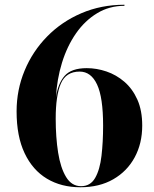

<svg xmlns="http://www.w3.org/2000/svg" viewBox="-20 -780 650 810"><path d="M580 -250Q580 -175 548.2 -116.2Q516.5 -57.5 458 -23.8Q399.5 10 319 10Q238.5 10 178 -26.2Q117.5 -62.5 83.8 -133.8Q50 -205 50 -310Q50 -401 83.8 -482.2Q117.5 -563.5 178.8 -626Q240 -688.5 323.2 -724.2Q406.5 -760 505 -760V-755.5Q441.5 -755.5 389.8 -724.2Q338 -693 300.5 -639Q263 -585 241.5 -515.2Q220 -445.5 216 -368.5Q224 -427 252.5 -459.8Q281 -492.5 346 -492.5Q387.5 -492.5 429 -478.5Q470.5 -464.5 504.8 -435Q539 -405.5 559.5 -359.8Q580 -314 580 -250ZM415 -250Q415 -369 389.5 -423.5Q364 -478 316 -478Q258.5 -478 236.8 -427.5Q215 -377 215 -280Q215 -201 225.2 -136.2Q235.5 -71.5 259 -33Q282.5 5.5 322 5.5Q361.5 5.5 381.5 -29.5Q401.5 -64.5 408.2 -122.8Q415 -181 415 -250Z"/></svg>

Font: Bodoni* 36pt
Style: Bold
Weight: 700
Version: Version 2.3